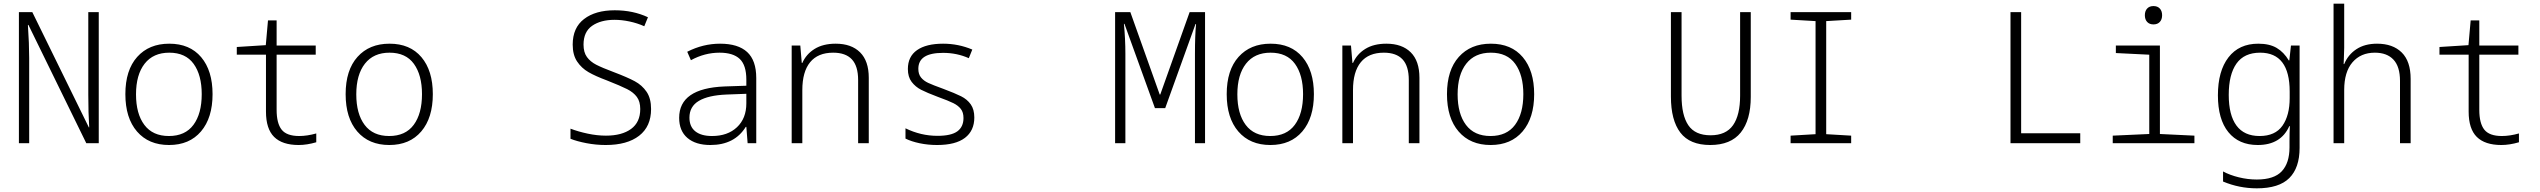

<svg xmlns="http://www.w3.org/2000/svg" viewBox="-20 -780 13840 1046"><path d="M83 -714H156L464 -86H466Q461 -165 461 -264V-714H518V0H450L135 -644H132Q139 -541 139 -464V0H83Z M663 -267Q663 -398 727.5 -470Q792 -542 902 -542Q1014 -542 1076 -468.5Q1138 -395 1138 -267Q1138 -138 1075 -64Q1012 10 901 10Q790 10 726.5 -63.5Q663 -137 663 -267ZM1079 -267Q1079 -371 1035 -432Q991 -493 902 -493Q815 -493 768 -433Q721 -373 721 -266Q721 -160 766.5 -99.5Q812 -39 900 -39Q989 -39 1034 -100Q1079 -161 1079 -267Z M1429 -172V-482H1270V-524L1428 -534L1440 -669H1487V-532H1700V-482H1487V-182Q1487 -108 1514.5 -73.5Q1542 -39 1610 -39Q1653 -39 1703 -53V-5Q1652 10 1607 10Q1518 10 1473.5 -34Q1429 -78 1429 -172Z M1863 -267Q1863 -398 1927.5 -470Q1992 -542 2102 -542Q2214 -542 2276 -468.5Q2338 -395 2338 -267Q2338 -138 2275 -64Q2212 10 2101 10Q1990 10 1926.5 -63.5Q1863 -137 1863 -267ZM2279 -267Q2279 -371 2235 -432Q2191 -493 2102 -493Q2015 -493 1968 -433Q1921 -373 1921 -266Q1921 -160 1966.5 -99.5Q2012 -39 2100 -39Q2189 -39 2234 -100Q2279 -161 2279 -267Z M3088 -24V-79Q3130 -63 3181.5 -52Q3233 -41 3281 -41Q3368 -41 3418 -77.5Q3468 -114 3468 -186Q3468 -227 3449.5 -252Q3431 -277 3396.5 -294.5Q3362 -312 3286 -342Q3224 -365 3186 -387Q3148 -409 3124 -445Q3100 -481 3100 -537Q3100 -629 3162 -676.5Q3224 -724 3329 -724Q3429 -724 3510 -686L3490 -637Q3452 -654 3409.5 -663Q3367 -672 3328 -672Q3253 -672 3206 -639.5Q3159 -607 3159 -537Q3159 -495 3177.5 -469.5Q3196 -444 3228 -427.5Q3260 -411 3324 -387Q3398 -359 3438 -337.5Q3478 -316 3502.5 -280Q3527 -244 3527 -186Q3527 -91 3462 -40.5Q3397 10 3280 10Q3227 10 3175 0Q3123 -10 3088 -24Z M3680 -138Q3680 -299 3927 -309L4046 -313V-346Q4046 -425 4010 -459Q3974 -493 3900 -493Q3819 -493 3744 -452L3724 -498Q3810 -542 3903 -542Q4001 -542 4050.5 -496.5Q4100 -451 4100 -355V0H4053L4046 -89H4043Q3982 10 3850 10Q3770 10 3725 -28.5Q3680 -67 3680 -138ZM4046 -217V-269L3939 -265Q3839 -261 3787.5 -230.5Q3736 -200 3736 -139Q3736 -90 3768 -64.5Q3800 -39 3859 -39Q3944 -39 3995 -87Q4046 -135 4046 -217Z M4293 -532H4340L4348 -437H4351Q4372 -485 4418 -513.5Q4464 -542 4533 -542Q4618 -542 4665.5 -495Q4713 -448 4713 -356V0H4655V-344Q4655 -420 4621 -456.5Q4587 -493 4519 -493Q4436 -493 4393.5 -441Q4351 -389 4351 -289V0H4293Z M4913 -25V-81Q4997 -40 5087 -40Q5162 -40 5195.5 -64.5Q5229 -89 5229 -137Q5229 -168 5214.5 -186.5Q5200 -205 5174 -218Q5148 -231 5090 -252Q5029 -275 4998 -291Q4967 -307 4946.5 -334Q4926 -361 4926 -404Q4926 -472 4976 -507Q5026 -542 5118 -542Q5201 -542 5277 -510L5258 -463Q5193 -492 5118 -492Q5050 -492 5016.5 -470.5Q4983 -449 4983 -405Q4983 -376 4997.5 -358Q5012 -340 5036.5 -328.5Q5061 -317 5119 -296Q5183 -272 5216 -255.5Q5249 -239 5268.5 -211.5Q5288 -184 5288 -140Q5288 -68 5237 -29Q5186 10 5085 10Q5036 10 4990.5 0.5Q4945 -9 4913 -25Z M6055 -714H6138L6298 -265H6301L6461 -714H6545V0H6490V-485Q6490 -588 6496 -649H6493L6328 -191H6272L6106 -650H6103Q6111 -567 6111 -487V0H6055Z M6663 -267Q6663 -398 6727.5 -470Q6792 -542 6902 -542Q7014 -542 7076 -468.5Q7138 -395 7138 -267Q7138 -138 7075 -64Q7012 10 6901 10Q6790 10 6726.5 -63.5Q6663 -137 6663 -267ZM7079 -267Q7079 -371 7035 -432Q6991 -493 6902 -493Q6815 -493 6768 -433Q6721 -373 6721 -266Q6721 -160 6766.5 -99.5Q6812 -39 6900 -39Q6989 -39 7034 -100Q7079 -161 7079 -267Z M7293 -532H7340L7348 -437H7351Q7372 -485 7418 -513.5Q7464 -542 7533 -542Q7618 -542 7665.5 -495Q7713 -448 7713 -356V0H7655V-344Q7655 -420 7621 -456.5Q7587 -493 7519 -493Q7436 -493 7393.5 -441Q7351 -389 7351 -289V0H7293Z M7863 -267Q7863 -398 7927.5 -470Q7992 -542 8102 -542Q8214 -542 8276 -468.5Q8338 -395 8338 -267Q8338 -138 8275 -64Q8212 10 8101 10Q7990 10 7926.5 -63.5Q7863 -137 7863 -267ZM8279 -267Q8279 -371 8235 -432Q8191 -493 8102 -493Q8015 -493 7968 -433Q7921 -373 7921 -266Q7921 -160 7966.5 -99.5Q8012 -39 8100 -39Q8189 -39 8234 -100Q8279 -161 8279 -267Z M9083 -254V-714H9141V-259Q9141 -152 9178 -97.5Q9215 -43 9299 -43Q9383 -43 9421.5 -98Q9460 -153 9460 -259V-714H9518V-252Q9518 -126 9463.5 -58Q9409 10 9297 10Q9186 10 9134.5 -57.5Q9083 -125 9083 -254Z M9735 -41 9871 -49V-665L9735 -673V-714H10065V-673L9929 -665V-49L10065 -41V0H9735Z M10933 -714H10991V-54H11313V0H10933Z M11665 -697Q11665 -720 11677.5 -733.5Q11690 -747 11712 -747Q11734 -747 11746.5 -733.5Q11759 -720 11759 -697Q11759 -674 11746.5 -660.5Q11734 -647 11712 -647Q11690 -647 11677.5 -660.5Q11665 -674 11665 -697ZM11490 -41 11689 -50V-482L11507 -491V-532H11747V-50L11935 -41V0H11490Z M12091 209V154Q12128 174 12177 186Q12226 198 12275 198Q12369 198 12411 153Q12453 108 12453 23V-11Q12453 -58 12455 -93H12452Q12406 10 12280 10Q12177 10 12120 -60Q12063 -130 12063 -261Q12063 -393 12120.5 -467.5Q12178 -542 12283 -542Q12344 -542 12383 -519Q12422 -496 12449 -451H12452L12461 -532H12508V26Q12508 134 12452 190Q12396 246 12275 246Q12179 246 12091 209ZM12454 -246V-281Q12454 -493 12293 -493Q12206 -493 12164 -433.5Q12122 -374 12122 -263Q12122 -153 12164 -96Q12206 -39 12290 -39Q12375 -39 12414.5 -95Q12454 -151 12454 -246Z M12693 -760H12751V-520Q12751 -499 12749 -455L12748 -431H12751Q12772 -482 12817.5 -512Q12863 -542 12930 -542Q13016 -542 13064.5 -494Q13113 -446 13113 -350V0H13055V-339Q13055 -417 13019.5 -455Q12984 -493 12918 -493Q12841 -493 12796 -440.5Q12751 -388 12751 -290V0H12693Z M13429 -172V-482H13270V-524L13428 -534L13440 -669H13487V-532H13700V-482H13487V-182Q13487 -108 13514.5 -73.5Q13542 -39 13610 -39Q13653 -39 13703 -53V-5Q13652 10 13607 10Q13518 10 13473.5 -34Q13429 -78 13429 -172Z"/></svg>

Font: Noto Sans Mono UI Light
Style: Regular
Weight: 300
Monospace: yes
Designer: Monotype Design team
Foundry: Monotype Imaging Inc.
Version: Version 1.000